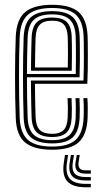

<svg xmlns="http://www.w3.org/2000/svg" viewBox="-20 -628 432 815"><path d="M202.1 7.6Q125.3 7.6 87.6 -22.3Q50 -52.1 46.9 -125.3Q45.2 -168 44.5 -213.5Q43.7 -258.9 43.8 -304.6Q43.8 -350.2 44.6 -393.2Q45.5 -436.2 46.9 -473.5Q50.5 -547.4 87.8 -577.5Q125.1 -607.6 201.2 -607.6Q277.8 -607.6 313.2 -577.3Q348.5 -547 351.8 -475.3Q352.3 -467.8 352.5 -445.5Q352.8 -423.2 352.9 -392.8Q353 -362.5 352.5 -330.6Q352.1 -298.8 350.6 -272.3H128.4Q128.7 -246.4 128.9 -222.9Q129.2 -199.4 129.8 -176.8Q130.4 -154.2 131.1 -130.6Q132.5 -92.8 149 -76.3Q165.5 -59.9 202.1 -59.9Q233.3 -59.9 249.4 -75.3Q265.5 -90.8 267.4 -129.7Q268.3 -147 268.2 -170.1Q268 -193.2 266.8 -211.5H283.7Q284.9 -190.5 285 -167.2Q285 -143.9 284.3 -129Q282.1 -84.8 262.8 -65.6Q243.6 -46.5 202.1 -46.5Q156.7 -46.5 136.3 -66Q116 -85.6 114.2 -129.8Q113.2 -156.2 112.6 -182.9Q112 -209.6 111.8 -235.7Q111.5 -261.8 111.3 -286.2H334.3Q335.5 -312.7 335.8 -342.4Q336.1 -372 336 -399.3Q335.9 -426.6 335.6 -446.8Q335.4 -467 334.9 -474.6Q332.1 -538.8 301 -566.5Q269.9 -594.1 201.2 -594.1Q133.5 -594.1 100 -566.7Q66.5 -539.2 63.6 -471.3Q62.2 -438.3 61.4 -396Q60.7 -353.6 60.7 -307.1Q60.6 -260.7 61.4 -214.6Q62.1 -168.6 63.6 -128Q66.2 -63.2 98.1 -34.5Q129.9 -5.9 202.1 -5.9Q269.2 -5.9 300.5 -33.7Q331.7 -61.6 334.9 -127.1Q335.4 -137.5 335.6 -152.5Q335.7 -167.5 335.4 -183.2Q335 -198.9 334 -211.5H350.9Q352.4 -192.5 352.5 -167.5Q352.6 -142.5 351.8 -126.3Q348.3 -54.6 313.4 -23.5Q278.6 7.6 202.1 7.6ZM202.1 -19.3Q141.8 -19.3 112.4 -43.7Q82.9 -68.1 80.5 -128Q79.2 -163.9 78.4 -207.6Q77.7 -251.3 77.6 -297.8Q77.6 -344.3 78.3 -388.7Q79 -433.1 80.4 -470.3Q83.1 -531.5 112.4 -556.1Q141.8 -580.7 201.2 -580.7Q260.9 -580.7 288.2 -556Q315.4 -531.3 318 -474.3Q318.5 -465 318.9 -437.4Q319.2 -409.7 319.1 -373.1Q319 -336.5 317.7 -300H94.4Q94.4 -256.1 95.1 -211.1Q95.8 -166 97.3 -129.2Q99.5 -76.5 124.6 -54.7Q149.6 -33 202.1 -33Q251.4 -33 275 -54.6Q298.5 -76.3 301.2 -128.2Q301.9 -143.6 301.8 -167.8Q301.8 -192 300.5 -211.5H317.4Q318.6 -191.5 318.7 -167.5Q318.8 -143.6 318 -127.6Q315.2 -69.7 288.2 -44.5Q261.3 -19.3 202.1 -19.3ZM94.4 -313.9H301.4Q302.2 -346.2 302.3 -378.9Q302.4 -411.6 302 -437.3Q301.7 -462.9 301.2 -473.3Q299 -523.4 275.8 -545.2Q252.5 -567 201.2 -567Q148.4 -567 124.1 -544.6Q99.8 -522.2 97.3 -469.5Q95.9 -434.7 95.3 -393.8Q94.7 -352.9 94.4 -313.9ZM111.6 -327.8Q111.6 -345.8 111.9 -370Q112.2 -394.1 112.8 -420Q113.3 -445.8 114.2 -468.6Q116.1 -514.5 136.6 -534Q157.1 -553.5 201.2 -553.5Q243.7 -553.5 263.1 -534.8Q282.5 -516.1 284.3 -472.8Q284.8 -462.6 285.1 -439.3Q285.4 -416 285.3 -386.6Q285.3 -357.2 284.5 -327.8ZM128.5 -341.6H267.8Q268.4 -370.2 268.4 -397Q268.3 -423.8 268.1 -443.8Q267.9 -463.8 267.4 -471.6Q265.9 -506.7 251.3 -523.4Q236.7 -540.1 201.2 -540.1Q164.6 -540.1 148.6 -522.8Q132.6 -505.5 131.1 -467.9Q130.4 -445.9 129.8 -424.9Q129.3 -404 129 -383.5Q128.8 -362.9 128.5 -341.6ZM269 30 263.8 64.6Q257.4 109.6 276.7 131.1Q295.9 152.5 343.9 152.5H365.5V167H343.9Q288.5 167 265.9 141.9Q243.2 116.9 250.6 64.6L255.8 30ZM318.4 30 313.6 60.6Q310.9 77.8 318.2 86.5Q325.5 95.1 343.9 95.1H365.5V109.1H343.9Q317.9 109.1 307.3 96.9Q296.7 84.7 300.8 60.6L305.9 30ZM294.1 30 288.9 62.6Q284.1 94 297.3 108.8Q310.5 123.6 343.9 123.6H365.5V138.1H343.9Q302.8 138.1 286.2 119.4Q269.7 100.8 275.7 62.6L280.9 30Z"/></svg>

Font: Big Shoulders Inline Text SC Thin
Style: Regular
Weight: 100
Designer: Patric King
Foundry: XO Type Co
Version: Version 2.002